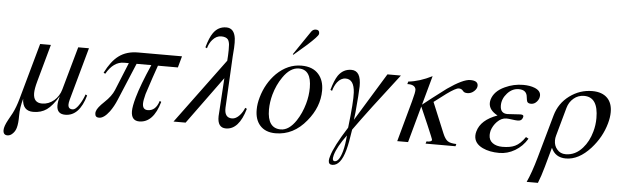

<svg xmlns="http://www.w3.org/2000/svg" viewBox="-116 -912 4253 1312"><g transform="rotate(5 2010.0 -255.5)"><path d="M346.7 18.1Q289.1 18.1 288.6 -40.5Q288.6 -66.4 298.8 -104.5Q257.8 -36.6 219.5 -9.5Q181.2 17.6 127.4 17.6Q53.7 17.6 51.3 -65.4Q33.7 -3.9 33.9 50.5Q34.2 105 25.4 135.3Q19 158.2 3.9 173.8Q-13.7 192.9 -34.2 192.9Q-63.5 192.9 -63.5 159.2Q-63.5 133.3 -38.6 87.9Q-29.3 71.3 -11.2 38.1Q10.3 -3.9 26.9 -63.5L134.3 -448.7H208L136.7 -191.4Q122.6 -140.6 122.6 -110.8Q122.6 -44.4 182.6 -44.4Q227.5 -44.4 265.1 -76.2Q299.8 -106.9 312.5 -152.8L395.5 -448.7H469.2L368.7 -86.9Q363.3 -66.4 363.3 -53.7Q363.3 -22.9 393.1 -22.9Q416 -22.9 442.4 -66.4Q461.4 -96.7 473.6 -132.3L484.9 -126Q443.8 18.1 346.7 18.1Z M949.2 -371.1Q924.8 -303.7 881.8 -170.9Q870.1 -126.5 870.1 -104.5Q870.1 -62.5 906.2 -62.5Q960.9 -62.5 982.4 -132.3L993.2 -126.5Q951.2 19.5 855 19.5Q799.8 19.5 799.3 -45.9Q799.3 -79.1 816.9 -141.6Q841.3 -228.5 903.8 -371.1H802.7L695.8 -115.7Q676.3 -68.4 649.9 -32.2Q611.8 18.6 578.1 18.1Q551.3 18.1 551.3 -10.3Q551.3 -17.6 553.7 -24.4Q560.1 -48.8 606.9 -92.8Q653.8 -136.7 671.4 -179.7L749.5 -371.1H716.3Q644.5 -371.1 595.2 -284.7L583.5 -291Q624.5 -372.6 673.8 -409.2Q727.5 -449.7 808.1 -449.2H1107.4L1085.9 -371.1Z M1448.7 15.6Q1390.1 15.6 1392.1 -64Q1392.1 -65.4 1395 -108.4L1408.7 -325.7L1171.4 0H1088.4L1418 -446.3Q1418.9 -454.1 1420.4 -483.4Q1421.4 -506.3 1421.4 -519.5Q1420.4 -554.2 1420.4 -556.6Q1418 -579.6 1409.2 -591.8Q1395.5 -608.4 1362.8 -608.4Q1329.6 -608.4 1303.2 -578.1Q1281.7 -553.7 1272.5 -519L1261.2 -524.4Q1280.3 -592.3 1302.7 -624Q1335.9 -672.4 1392.1 -672.4Q1446.8 -672.4 1456.1 -602.1Q1459 -576.7 1457 -538.1Q1455.6 -516.6 1452.6 -478.5L1436 -161.1Q1435.1 -149.4 1434.1 -126Q1431.2 -56.2 1484.4 -56.2Q1511.2 -56.2 1536.6 -84Q1557.1 -106.9 1568.4 -136.2L1580.1 -130.4Q1538.1 15.6 1448.7 15.6Z M1789.1 19Q1718.8 19 1681.2 -24.4Q1647 -64 1647.5 -131.3Q1647.5 -170.9 1660.2 -215.3Q1688 -314 1756.3 -382.8Q1833 -457 1926.8 -457Q2004.4 -457 2044.4 -411.1Q2081.5 -369.1 2081.5 -299.8Q2081.5 -186.5 2000 -88.4Q1912.6 19 1789.1 19ZM1910.6 -436Q1851.1 -436 1801.8 -363.8Q1764.6 -310.1 1745.6 -242.2Q1731.4 -190.4 1731 -138.7Q1731 -10.7 1822.3 -10.3Q1879.4 -10.3 1927.2 -82Q1961.9 -134.3 1980.5 -200.7Q1996.1 -255.9 1996.1 -311Q1996.1 -436 1910.6 -436ZM1953.1 -602.5Q1950.2 -600.1 1864.3 -525.9L1860.4 -529.8Q1897 -585 1972.2 -694.3Q1983.9 -710.9 2003.4 -710.9Q2027.3 -710.9 2027.3 -688Q2027.3 -684.1 2026.4 -681.2Q2022.9 -666 1953.1 -602.5Z M2309.1 -51.3Q2296.4 39.6 2282.2 90.8Q2252 200.2 2194.3 200.2Q2168.9 200.2 2168.9 173.3Q2168.9 161.6 2174.8 142.6Q2193.8 73.7 2280.8 -62.5Q2302.2 -243.7 2298.3 -305.2Q2293 -395.5 2234.9 -395.5Q2202.6 -395.5 2177.7 -363.8Q2158.7 -338.4 2149.4 -303.7L2137.7 -309.1Q2156.7 -376.5 2178.7 -409.2Q2212.9 -458 2269 -458Q2335.4 -458 2334.5 -351.1Q2333.5 -301.3 2321.8 -172.4Q2320.3 -156.7 2315.4 -119.6Q2404.8 -265.1 2516.6 -448.7H2608.9Q2407.2 -189 2309.1 -51.3ZM2277.3 -8.8Q2215.8 74.2 2199.2 132.3Q2188 174.3 2209.5 173.8Q2239.7 173.8 2260.3 99.6Q2272 57.6 2277.3 -8.8Z M2817.4 0 2822.3 -15.6Q2855.5 -14.2 2859.4 -28.3Q2860.4 -32.2 2818.8 -128.9L2766.1 -250L2697.3 0H2623L2700.2 -280.8Q2718.3 -345.7 2716.3 -363.3Q2710 -396.5 2657.7 -394.5L2662.6 -412.1Q2738.8 -419.9 2825.2 -463.4L2770 -263.2Q2820.8 -304.2 2929.7 -386.2Q3035.6 -460 3085 -459.5Q3137.2 -459.5 3137.2 -424.8Q3137.2 -405.3 3117.4 -387Q3097.7 -368.7 3071.3 -368.7Q3049.8 -368.7 3041.5 -380.4Q3030.3 -395.5 3011.2 -395.5Q2990.7 -395.5 2929.2 -351.1Q2897 -326.7 2846.7 -288.6L2933.1 -80.1Q2948.7 -42 2967.3 -29.3Q2985.8 -16.6 3026.9 -15.6L3022.9 0Z M3324.2 19.5Q3256.8 19.5 3210 -2.9Q3151.4 -30.8 3151.4 -84Q3151.4 -98.1 3155.8 -113.3Q3177.7 -193.8 3290.5 -234.4Q3230.5 -266.1 3230.5 -314.9Q3230.5 -325.2 3233.4 -336.9Q3250 -397 3322.8 -430.2Q3382.3 -458 3447.3 -458Q3493.2 -458 3525.4 -445.3Q3567.9 -428.7 3567.9 -395.5Q3567.9 -372.6 3551 -353.3Q3534.2 -334 3511.7 -334Q3490.2 -334 3484.4 -346.7Q3481.4 -353 3478.5 -376.5Q3474.6 -426.3 3419.9 -426.3Q3375 -426.3 3341.1 -388.4Q3307.1 -350.6 3307.1 -304.7Q3307.1 -250 3356.9 -250Q3372.1 -250 3401.6 -252.7Q3431.2 -255.4 3445.3 -255.4Q3466.8 -255.4 3466.8 -244.6Q3466.8 -236.8 3461.4 -227.1Q3453.6 -211.9 3430.7 -211.9Q3417 -211.9 3391.6 -215.6Q3366.2 -219.2 3353 -219.2Q3318.8 -219.2 3289.1 -189Q3263.2 -162.1 3252.4 -127.4Q3248.5 -110.8 3248.5 -97.2Q3248.5 -61.5 3274.7 -42.7Q3300.8 -23.9 3341.8 -23.9Q3396.5 -23.9 3428.7 -39.6Q3465.3 -57.1 3497.1 -104.5L3515.1 -94.7Q3482.9 -41 3431.6 -10.7Q3380.4 19.5 3324.2 19.5Z M3780.8 17.6Q3708 17.6 3680.2 -46.9L3643.1 86.9Q3625 152.3 3605.5 200.2H3528.3Q3558.6 135.3 3589.4 25.9L3671.9 -267.6Q3695.8 -353 3766.1 -405Q3836.4 -457 3921.9 -457Q3989.7 -457 4025.9 -419.9Q4059.1 -385.7 4059.1 -324.2Q4059.1 -288.6 4047.4 -246.6Q4020.5 -149.9 3950.2 -71.8Q3869.1 17.6 3780.8 17.6ZM3868.7 -419.4Q3828.1 -419.4 3797.4 -393.6Q3766.6 -367.7 3755.4 -327.6L3701.2 -132.8Q3696.3 -116.2 3696.3 -99.6Q3696.3 -62.5 3717.8 -38.1Q3739.7 -11.2 3776.9 -11.2Q3843.3 -11.2 3892.6 -67.4Q3933.6 -113.3 3952.6 -182.6Q3965.3 -227.1 3965.3 -275.4Q3965.3 -419.4 3868.7 -419.4Z"/></g></svg>

Font: Accordance
Style: Italic
Weight: 400
Italic angle: -11°
Version: Version 1.2 (build January 31, 2020) Miklal Software Solutio